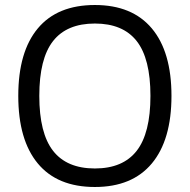

<svg xmlns="http://www.w3.org/2000/svg" viewBox="-20 -737 758 767"><path d="M665 -354Q665 -178 586.5 -84Q508 10 359 10Q209 10 131 -84Q53 -178 53 -354Q53 -530 131 -623.5Q209 -717 359 -717Q508 -717 586.5 -623.5Q665 -530 665 -354ZM581 -354Q581 -503 526 -573Q471 -643 359 -643Q247 -643 192 -573Q137 -503 137 -354Q137 -205 192 -134.5Q247 -64 359 -64Q471 -64 526 -134.5Q581 -205 581 -354Z"/></svg>

Font: 42dot Sans
Style: Regular
Weight: 400
Designer: 42dot
Version: Version 1.000